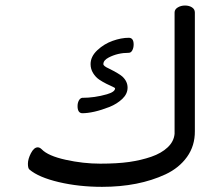

<svg xmlns="http://www.w3.org/2000/svg" viewBox="-20 -687 826 712"><path d="M267.6 -293.5Q267.6 -304.7 272 -313.5Q276.4 -322.3 284.2 -324.2Q330.6 -324.2 376.5 -337.4Q406.7 -346.2 406.7 -359.4Q406.7 -361.3 397.5 -365.5Q388.2 -369.6 374.8 -376.2Q361.3 -382.8 347.9 -391.8Q334.5 -400.9 325.2 -416Q315.9 -431.2 315.9 -449.2Q315.9 -477.5 341.1 -501Q366.2 -524.4 397.9 -535.6Q429.7 -546.9 457.5 -546.9Q475.6 -546.9 475.6 -522Q475.6 -509.8 470.7 -500.5Q465.8 -491.2 457.5 -491.2Q416.5 -491.2 382.8 -473.6Q363.3 -463.4 363.3 -449.2Q363.3 -441.9 384.3 -432.6Q421.4 -414.1 433.6 -403.3Q453.1 -385.3 453.1 -362.1Q453.1 -338.9 433.6 -320.3Q414.1 -301.8 386.2 -290.5Q326.2 -267.1 284.2 -267.1Q267.6 -268.6 267.6 -293.5ZM89.4 -58.1Q83.5 -62.5 83.5 -79.8Q83.5 -97.2 94.7 -118.9Q106 -140.6 120.1 -140.6Q127.4 -140.6 134.8 -133.3Q158.2 -108.9 223.4 -94.5Q288.6 -80.1 351.8 -80.1Q415 -80.1 459.2 -86.4Q503.4 -92.8 541 -105.7Q578.6 -118.7 601.8 -140.6Q625 -162.6 627.4 -190.9V-640.6Q627.4 -652.3 639.2 -659.4Q650.9 -666.5 666 -666.5Q681.2 -666.5 691.9 -659.7Q702.6 -652.8 702.6 -640.6V-200.7Q703.1 -146.5 673.6 -105.2Q644 -64 593.8 -40.5Q494.1 5.9 358.4 5.9Q272.5 5.9 198 -11.7Q123.5 -29.3 89.4 -58.1Z"/></svg>

Font: GanjNamehSans
Style: Regular
Weight: 400
Designer: Mohammad Saleh Souzanchi
Foundry: http://font-store.ir
Version: Version:0.0.4;RFB:1.2.5;Building:2016-12-11 09:43:53.670092